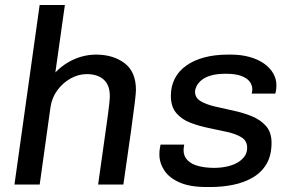

<svg xmlns="http://www.w3.org/2000/svg" viewBox="-20 -740 1172 770"><path d="M38 0 139 -720H240.2L202 -449.5Q224.5 -472.8 250.9 -488.6Q277.2 -504.5 306.4 -512.8Q335.5 -521 365.2 -521Q434 -521 479.6 -486.6Q525.2 -452.2 525.2 -379.2Q525.2 -367.8 520.6 -328.9Q516 -290 505 -211.2Q494 -132.5 474.8 0H373.5Q385 -80.5 393.6 -142.5Q402.2 -204.5 408.5 -248.4Q414.8 -292.2 417.6 -318.6Q420.5 -345 420.5 -354Q420.5 -398.8 395.9 -420.8Q371.2 -442.8 328 -442.8Q294.2 -442.8 262.9 -425.1Q231.5 -407.5 209.8 -377.8Q188 -348 182.5 -310.2L139.2 0Z M807 10Q741.5 10 699.9 -8.4Q658.2 -26.8 638.8 -56.8Q619.2 -86.8 619.2 -121Q619.2 -133.2 620.8 -143.5Q622.2 -153.8 623.8 -160H718.8Q717.5 -153 716.9 -148.1Q716.2 -143.2 716.2 -137.8Q716.2 -113 732.4 -97Q748.5 -81 776.6 -73.9Q804.8 -66.8 838.2 -66.8Q865 -66.8 888.9 -71.9Q912.8 -77 931 -87.1Q949.2 -97.2 960.2 -112.2Q971.2 -127.2 971.2 -147.5Q971.2 -175 949 -188.9Q926.8 -202.8 892 -210.6Q857.2 -218.5 818.2 -226.4Q779.2 -234.2 744.4 -247.4Q709.5 -260.5 687.4 -286.2Q665.2 -312 665.2 -355.2Q665.2 -394.2 681.2 -425.1Q697.2 -456 727.4 -477.2Q757.5 -498.5 799.6 -509.8Q841.8 -521 893.8 -521H905.5Q947.2 -521 981.1 -511.5Q1015 -502 1038.9 -485.1Q1062.8 -468.2 1075.6 -446Q1088.5 -423.8 1088.5 -398.2Q1088.5 -387.2 1087.1 -378.4Q1085.8 -369.5 1083.8 -364.5H989.5Q990.5 -368.5 991.1 -373Q991.8 -377.5 991.8 -382.2Q991.8 -398.8 981.2 -412.8Q970.8 -426.8 947.5 -435.5Q924.2 -444.2 885.8 -444.2Q849 -444.2 825.1 -437Q801.2 -429.8 787.6 -418.1Q774 -406.5 768.1 -394.2Q762.2 -382 762.2 -372.2Q762.2 -347.8 784.4 -334.5Q806.5 -321.2 841.4 -313Q876.2 -304.8 915.6 -296.4Q955 -288 989.8 -273.9Q1024.5 -259.8 1046.8 -234.6Q1069 -209.5 1069 -167.8Q1069 -116.5 1048.8 -82.4Q1028.5 -48.2 993.6 -28Q958.8 -7.8 915.2 1.1Q871.8 10 825.2 10Z"/></svg>

Font: Chivo Medium
Style: Italic
Weight: 500
Italic angle: -8.05°
Designer: Hector Gatti
Foundry: Omnibus-Type
Version: Version 2.002